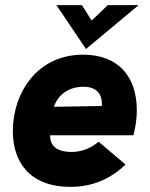

<svg xmlns="http://www.w3.org/2000/svg" viewBox="-20 -717 584 748"><path d="M255 11C337 11 409 -18 469 -76L364 -165C333 -138 295 -125 259 -125C208 -125 184 -143 177 -171C176 -177 175 -183 175 -190H500C508 -225 513 -251 513 -288C513 -416 443 -504 304 -504C123 -504 30 -353 30 -206C30 -91 91 11 255 11ZM190 -301C200 -333 234 -379 305 -379C358 -379 377 -349 377 -312L376.5 -304ZM200 -697 315 -526 520 -697H400L337 -637L299 -697Z"/></svg>

Font: HK Grotesk Black
Style: Italic
Weight: 900
Italic angle: -16°
Designer: Alfredo Marco Pradil
Foundry: Hanken Design Co.
Version: Version 3.001;FEAKit 1.0